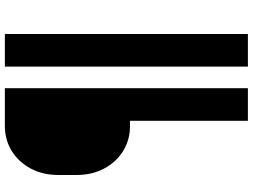

<svg xmlns="http://www.w3.org/2000/svg" viewBox="-145 -695 1040 790"><g transform="rotate(-90 375.0 -300.0)"><path d="M630 -800V200H496V-800ZM50 -505V-580Q50 -644 76.5 -693.5Q103 -743 148.5 -771.5Q194 -800 253 -800H407V200H273V-285H253Q194 -285 148.5 -313.5Q103 -342 76.5 -391.5Q50 -441 50 -505Z"/></g></svg>

Font: Martian Mono SemiExpanded
Style: Bold
Weight: 700
Width: 6
Designer: Roman Shamin
Foundry: Evil Martians
Version: Version 1.000